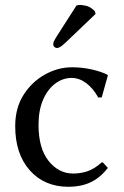

<svg xmlns="http://www.w3.org/2000/svg" viewBox="-20 -733 495 764"><path d="M265.1 -422.9Q230 -422.9 200 -400.6Q169.9 -378.4 151.6 -336.4Q133.3 -294.4 133.3 -236.3Q133.3 -143.1 173.3 -92.8Q213.4 -42.5 271 -42.5Q301.3 -42.5 328.1 -51.5Q355 -60.5 384.8 -86.9H389.2L409.2 -64.9Q377.4 -24.4 339.4 -7.1Q301.3 10.3 252.9 10.3Q156.7 10.3 98.6 -55.2Q40.5 -120.6 40.5 -231Q40.5 -303.2 73.7 -355.5Q106.9 -407.7 158.9 -436.5Q210.9 -465.3 266.1 -465.3Q306.6 -465.3 344.5 -456.8Q382.3 -448.2 406.7 -436L409.2 -432.6L384.8 -345.7L371.1 -344.7Q351.1 -381.3 323.2 -402.1Q295.4 -422.9 265.1 -422.9ZM284.2 -710.9Q290.5 -713.4 299.3 -713.4Q304.2 -713.4 321.5 -710.2Q338.9 -707 356.9 -689L360.4 -677.7L238.8 -561.5Q226.6 -550.3 219.5 -546.1Q212.4 -542 206.5 -542Q201.2 -542 196.5 -546.1Q191.9 -550.3 191.9 -555.2Q191.9 -564 194.6 -569.3Q197.3 -574.7 203.6 -585Z"/></svg>

Font: Kurinto Seri
Style: Regular
Weight: 400
Designer: Kurinto was developed by Clint Goss from a range of fonts that are compatible with the SIL Open Font License Version 1.1
Foundry: Clinton F. Goss
Version: Version 2.196; July 25, 2020